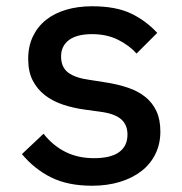

<svg xmlns="http://www.w3.org/2000/svg" viewBox="-20 -581 582 613"><path d="M274 12Q197 12 143.5 -14.5Q90 -41 50 -89L119 -154Q149 -116 189 -96Q229 -76 280 -76Q334 -76 360.5 -95.5Q387 -115 387 -151Q387 -183 366.5 -200.5Q346 -218 302 -224L251 -231Q214 -236 181 -247Q148 -258 123.5 -277Q99 -296 84.5 -324Q70 -352 70 -393Q70 -433 85 -464.5Q100 -496 127 -517.5Q154 -539 191.5 -550Q229 -561 274 -561Q349 -561 397 -538.5Q445 -516 482 -476L416 -410Q393 -436 357 -454Q321 -472 274 -472Q225 -472 200 -453Q175 -434 175 -401Q175 -366 198 -349Q221 -332 266 -326L317 -318Q356 -312 388.5 -301Q421 -290 444 -271.5Q467 -253 479.5 -226Q492 -199 492 -161Q492 -122 476.5 -90Q461 -58 432.5 -35.5Q404 -13 363.5 -0.5Q323 12 274 12Z"/></svg>

Font: IBM Plex Sans Thai Medm
Style: Regular
Weight: 500
Designer: Mike Abbink, Paul van der Laan, Pieter van Rosmalen, Ben Mitchell, Mark Frömberg
Foundry: Bold Monday
Version: Version 1.2